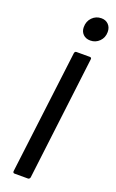

<svg xmlns="http://www.w3.org/2000/svg" viewBox="-173 -950 601 992"><g transform="rotate(20 127.5 -454.0)"><path d="M44 -10 128 -690Q130 -700 139 -700H213Q217 -700 219.5 -697Q222 -694 221 -690L138 -10Q137 -6 134 -3Q131 0 127 0H53Q44 0 44 -10ZM130 -834Q130 -866 150.5 -887Q171 -908 201 -908Q225 -908 240 -892.5Q255 -877 255 -852Q255 -821 234.5 -800.5Q214 -780 185 -780Q160 -780 145 -795Q130 -810 130 -834Z"/></g></svg>

Font: Barlow Condensed Medium
Style: Italic
Weight: 500
Width: 3
Italic angle: -7°
Designer: Jeremy Tribby
Foundry: Tribby Type
Version: Version 1.408